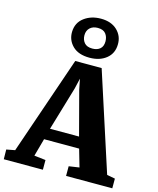

<svg xmlns="http://www.w3.org/2000/svg" viewBox="-165 -1162 1038 1264"><g transform="rotate(15 354.0 -530.0)"><path d="M41.5 -77 271.5 -746.5H451.5L668.5 -76.5L724 -66V0H409V-66L480 -76.5L445.5 -196H206.5L173 -75L251 -66V0H-15.5L-16.5 -66ZM424.5 -272.5 345.5 -571.5 331.5 -642 315 -571 226.5 -272.5ZM356 -791.5Q280.5 -791.5 240.5 -830.5Q200.5 -869.5 201.5 -926Q203 -989 250 -1024.2Q297 -1059.5 364 -1059.5Q434 -1059.5 474.8 -1020.8Q515.5 -982 514.5 -925Q514 -863 469.5 -827.2Q425 -791.5 356 -791.5ZM358.5 -854.5Q391.5 -854.5 411 -871.5Q430.5 -888.5 430.5 -922Q430.5 -953 413.8 -974.2Q397 -995.5 359.5 -995.5Q326 -995.5 306 -976.8Q286 -958 286 -926Q286 -896 303.5 -875.2Q321 -854.5 358.5 -854.5Z"/></g></svg>

Font: Merriweather Black
Style: Regular
Weight: 900
Designer: Eben Sorkin
Foundry: Eben Sorkin
Version: Version 2.200;gftools[0.9.31]